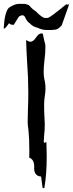

<svg xmlns="http://www.w3.org/2000/svg" viewBox="-87 -944 385 1014"><path d="M131.8 -767.6Q135.3 -767.6 138.7 -766.6Q140.1 -757.8 147 -728.5L149.4 -719.7Q152.8 -710.4 152.8 -697.8Q152.8 -664.1 148.4 -631.3Q143.6 -593.3 143.6 -565.4Q143.6 -538.6 150.4 -511.2Q153.3 -494.6 153.3 -477.5Q153.3 -459 149.9 -439Q146.5 -417 146 -395Q146 -348.6 147.7 -327.1Q149.4 -305.7 149.4 -290Q149.4 -250 146.5 -234.4Q145 -214.8 144 -194.8L146.5 -189.5L158.2 -193.8Q159.7 -155.3 159.7 -117.2Q159.7 -21.5 147 49.8L143.1 49.3H138.2L129.9 -11.7Q94.2 -14.2 93.3 -54.2L93.8 -63Q93.8 -102.1 67.4 -111.3L67.9 -147.9Q67.9 -214.4 63.5 -254.9Q59.1 -286.1 59.1 -297.9Q59.1 -332 60.5 -366.2Q62.5 -409.7 62.5 -454.1Q62.5 -534.2 56.2 -616.2Q52.7 -673.3 50.8 -732.4Q64.5 -723.6 74.2 -723.6Q88.4 -723.6 103 -745.6Q117.7 -767.6 131.8 -767.6ZM184.1 -785.6H159.7Q139.2 -785.6 119.6 -793.9Q113.3 -797.4 101.6 -800.3Q84 -806.2 70.3 -820.8Q55.2 -830.1 44.9 -854Q41.5 -861.3 32.2 -863.8Q14.6 -860.4 10.3 -852.5L-14.2 -813H-17.6Q-33.2 -813 -39.1 -821.8Q-58.6 -793 -65.4 -793Q-66.4 -793 -67.4 -793.9Q-63 -878.9 -40.5 -902.8Q-9.8 -923.8 14.2 -923.8L18.1 -923.3Q21 -923.8 26.4 -923.8Q31.2 -923.8 33.7 -923.3L38.6 -923.8Q47.9 -923.8 57.6 -919.4Q59.6 -918.9 62.3 -918.5Q64.9 -918 66.9 -915Q67.4 -914.1 68.8 -913.3Q70.3 -912.6 71.8 -910.2Q83 -896 103.5 -883.3Q109.9 -877 111.3 -875Q129.4 -857.4 146 -849.6Q157.7 -849.6 164.1 -849.1Q177.7 -850.6 262.7 -921.4V-919.9L267.6 -921.4Q267.6 -919.9 268.1 -919.9V-918.9L277.3 -921.4Q277.3 -919.9 277.8 -919.9L239.3 -811Q221.2 -789.6 206.3 -787.6Q191.4 -785.6 184.1 -785.6Z"/></svg>

Font: Unutterable
Style: Regular
Weight: 400
Designer: GGBotNet
Foundry: f0n7.com
Version: 1.00